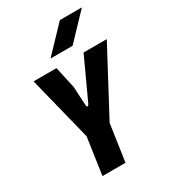

<svg xmlns="http://www.w3.org/2000/svg" viewBox="-224 -1047 1019 1154"><g transform="rotate(-30 285.5 -470.0)"><path d="M137 0 174 -255 63 -700H222L255 -550L262 -418Q263 -408 269 -408Q275 -408 280 -418L410 -700H571L334 -255L297 0ZM220 -768 384 -940H537L373 -768Z"/></g></svg>

Font: Finlandica
Style: Bold Italic
Weight: 700
Italic angle: -8°
Designer: Niklas Ekholm, Juho Hiilivirta, Jaakko Suomalainen
Foundry: Helsinki Type Studio
Version: Version 1.064; ttfautohint (v1.8.4.7-5d5b)